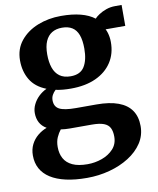

<svg xmlns="http://www.w3.org/2000/svg" viewBox="-91 -642 807 983"><g transform="rotate(-10 312.0 -150.5)"><path d="M282 270Q219.5 270 172.1 259.2Q124.7 248.4 92.6 227.8Q60.5 207.3 44.2 177.4Q27.9 147.6 27.9 109.1Q27.9 77 40.6 51.7Q53.3 26.5 74.8 8.7Q96.3 -9.1 122 -18.6Q98 -32.4 86.7 -53.9Q75.3 -75.5 75.3 -103.4Q75.3 -126 85.7 -147.5Q96 -169.1 114.2 -186.8Q132.4 -204.5 155.9 -215.5Q99.2 -237.8 73.4 -281.2Q47.6 -324.6 47.6 -381.5Q47.6 -441.1 81.8 -483.3Q116 -525.5 171.9 -547.8Q227.9 -570 293 -570Q351.7 -570 394.9 -558.7Q438.1 -547.5 466.6 -525.4Q474.3 -534.4 490.7 -545.2Q507.1 -556.1 529.1 -563.8Q551.1 -571.4 575.2 -571.4H609.1V-462.7H506.9Q511.9 -453.5 515.1 -442.6Q518.4 -431.8 520.2 -419.9Q522.1 -408 522.1 -394.7Q522.5 -334.5 493.3 -289.5Q464.1 -244.5 409.8 -219.6Q355.5 -194.7 279.8 -194.7Q258 -194.7 238.2 -196.5Q218.4 -198.4 200.9 -202.2Q189.4 -191.5 182.8 -179.1Q176.2 -166.8 176.2 -151.8Q176.2 -118.9 201.4 -105.5Q226.5 -92.1 286.9 -92.1H394Q462 -92.1 507.2 -75.4Q552.3 -58.8 574.8 -25.9Q597.4 7 597.4 55.8Q597.4 104.4 571.5 143.8Q545.5 183.2 500.8 211.4Q456.1 239.7 399.6 254.8Q343.1 270 282 270ZM296.7 201.3Q335.6 201.3 371.8 188.3Q408 175.3 431.6 149.7Q455.2 124 455.2 85.7Q455.2 58 446.2 40.3Q437.2 22.6 414.9 14Q392.6 5.4 352.3 5.4H238.5Q226.1 5.4 214.3 4.5Q202.5 3.7 191.9 2Q179.5 17.1 170 38.5Q160.6 59.8 160.6 88.1Q160.6 122.6 174.6 148Q188.5 173.4 218.4 187.3Q248.3 201.3 296.7 201.3ZM289.8 -257Q340.1 -257 361.3 -291.2Q382.5 -325.4 382.5 -384.4Q382.5 -428.3 372.1 -456Q361.7 -483.6 340.7 -496.7Q319.7 -509.8 288.1 -509.8Q257.4 -509.8 235.5 -496.6Q213.7 -483.4 201.9 -456.5Q190.1 -429.6 190.1 -387.8Q190.1 -348 200.3 -318.4Q210.5 -288.9 232.4 -273Q254.4 -257 289.8 -257Z"/></g></svg>

Font: Merriweather 7pt Light
Style: Regular
Weight: 300
Designer: Eben Sorkin
Foundry: Eben Sorkin
Version: Version 2.200;gftools[0.9.31]